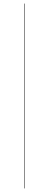

<svg xmlns="http://www.w3.org/2000/svg" viewBox="-20 -800 270 1070"><path d="M114 250V-780H116.5V250Z"/></svg>

Font: Bodoni Moda 72pt
Style: Regular
Weight: 400
Designer: Owen Earl
Foundry: indestructible type
Version: Version 2.005